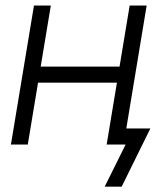

<svg xmlns="http://www.w3.org/2000/svg" viewBox="-20 -536 584 712"><path d="M168.5 -515.6 130.9 -289.1H423.3L460.9 -515.6H523.9L438.5 0H375.5L413.6 -229.5H121.1L83 0H20.5L106 -515.6ZM368.2 156.2 445.8 0H404.3L414.1 -59.6H537.6L431.2 156.2Z"/></svg>

Font: Inter Display Light
Style: Italic
Weight: 300
Italic angle: -9.39999°
Designer: Rasmus Andersson
Foundry: rsms
Version: Version 4.000;git-a52131595